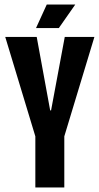

<svg xmlns="http://www.w3.org/2000/svg" viewBox="-20 -822 436 842"><path d="M135 0V-224L3 -660H141L200 -338H204L264 -660H394L262 -224V0ZM238 -699H138L185 -802H310Z"/></svg>

Font: Bricolage Grotesque 48pt Condensed SemiBold
Style: Regular
Weight: 600
Width: 3
Designer: Mathieu Triay
Foundry: Atelier Triay
Version: Version 1.000; ttfautohint (v1.8.4.7-5d5b);gftools[0.9.32]